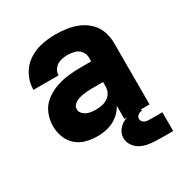

<svg xmlns="http://www.w3.org/2000/svg" viewBox="-167 -662 909 959"><g transform="rotate(-30 288.0 -182.0)"><path d="M218 8Q249 8 279.5 -0.5Q310 -9 335 -28.5Q360 -48 375 -76V0H520V-355Q520 -388 509 -420.5Q498 -453 473.5 -477Q449 -501 418 -514.5Q387 -528 353.5 -533Q320 -538 286 -538Q245 -538 203.5 -529Q162 -520 127.5 -496Q93 -472 73.5 -433.5Q54 -395 54 -353H199Q199 -374 212.5 -390.5Q226 -407 246 -413Q266 -419 286 -419Q307 -419 327.5 -414Q348 -409 361.5 -392Q375 -375 375 -355V-332H311Q275 -332 239 -327.5Q203 -323 168.5 -310.5Q134 -298 105 -275Q76 -252 62 -217.5Q48 -183 48 -147Q48 -114 59.5 -83Q71 -52 96 -30Q121 -8 153 0Q185 8 217 8ZM277 -111Q259 -111 241 -114.5Q223 -118 208 -130.5Q193 -143 193 -161Q193 -175 203.5 -185.5Q214 -196 227.5 -201Q241 -206 255 -208.5Q269 -211 283 -212Q297 -213 311 -213H375V-189Q375 -171 367.5 -155Q360 -139 345 -129Q330 -119 312.5 -115Q295 -111 277 -111ZM493 174H494Q494 174 494 174Q494 174 495 174H556V66H496Q495 66 494 66Q493 66 492 66Q481 66 469 65Q457 64 447.5 56Q438 48 438 36Q438 24 448.5 16Q459 8 471 8V-9Q447 -9 422.5 -6.5Q398 -4 375.5 6Q353 16 338 36Q323 56 323 81Q323 102 335 121.5Q347 141 366 152Q385 163 406.5 167.5Q428 172 449.5 173Q471 174 493 174Z"/></g></svg>

Font: Iosevka Sparkle Heavy
Style: Regular
Weight: 900
Designer: Belleve Invis
Foundry: Belleve Invis
Version: Version 4.5.0; ttfautohint (v1.8.3)